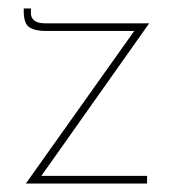

<svg xmlns="http://www.w3.org/2000/svg" viewBox="-20 -433 408 453"><path d="M87 -360Q63 -360 49.5 -368.5Q36 -377 36 -407V-413H53V-401Q53 -391 61 -384.5Q69 -378 86 -378H332L74 -13L69 -18H327V0H41L301 -366L307 -360Z"/></svg>

Font: Josefin Sans Thin Thin
Style: Regular
Weight: 250
Version: Version 2.001